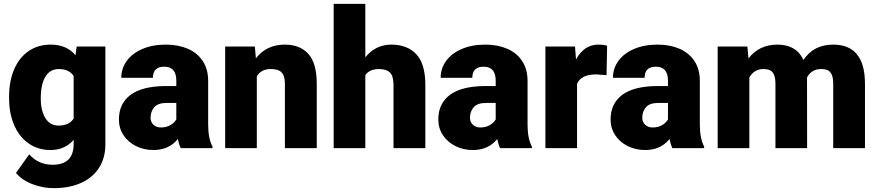

<svg xmlns="http://www.w3.org/2000/svg" viewBox="-20 -770 4564 998"><path d="M63 128.9 131.8 32.2Q179.7 86.4 253.4 86.4Q361.3 86.4 362.8 -18.6V-43Q316.9 9.8 242.7 9.8Q177.2 9.8 128.4 -24.7Q79.6 -59.1 53.5 -119.9Q27.3 -180.7 27.3 -257.8V-268.1Q27.3 -348.1 53.5 -409.4Q79.6 -470.7 128.7 -504.4Q177.7 -538.1 243.7 -538.1Q326.2 -538.1 372.6 -482.9L378.4 -528.3H527.8V-20.5Q527.8 51.3 494.4 102.8Q460.9 154.3 400.4 181.2Q339.8 208 259.3 208Q203.1 208 148.7 187.3Q94.2 166.5 63 128.9ZM284.7 -117.2Q338.4 -117.2 362.8 -153.3V-375Q339.4 -411.1 285.6 -411.1Q239.7 -411.1 215.8 -371.1Q191.9 -331.1 191.9 -257.8Q191.9 -195.3 215.8 -156.2Q239.7 -117.2 284.7 -117.2Z M919.4 0Q910.2 -18.6 904.3 -47.4Q858.9 9.8 777.3 9.8Q728.5 9.8 687.5 -10.5Q646.5 -30.8 622.3 -66.9Q598.1 -103 598.1 -148.9Q598.1 -231.4 658.2 -276.6Q718.3 -321.8 840.3 -322.8H896.5V-350.6Q896.5 -423.3 833.5 -423.3Q774.9 -423.3 774.9 -365.7H610.4Q610.4 -414.6 639.2 -453.9Q668 -493.2 720.5 -515.6Q772.9 -538.1 842.3 -538.1Q906.2 -538.1 955.8 -516.8Q1005.4 -495.6 1033.7 -453.1Q1062 -410.6 1062 -349.6V-119.6Q1062.5 -48.8 1084.5 -8.3V0ZM896.5 -149.4V-234.9H844.7Q801.8 -234.9 782.2 -212.9Q762.7 -190.9 762.7 -157.7Q762.7 -135.7 777.8 -121.6Q793 -107.4 816.4 -107.4Q844.7 -107.4 865.7 -119.6Q886.7 -131.8 896.5 -149.4Z M1314.9 -373.5V0H1150.4V-528.3H1304.7L1310.1 -466.8Q1365.2 -538.1 1460.4 -538.1Q1538.6 -538.1 1582.3 -490.5Q1626 -442.9 1626.5 -335V0H1460.9V-333Q1460.9 -364.3 1452.4 -381.1Q1443.8 -397.9 1427.7 -404.5Q1411.6 -411.1 1386.2 -411.1Q1337.9 -411.1 1314.9 -373.5Z M1878.9 -379.4V0H1714.4V-750H1878.9V-472.2Q1932.6 -538.1 2013.7 -538.1Q2096.7 -538.1 2143.6 -488.5Q2190.4 -439 2190.9 -330.6V0H2025.4V-329.1Q2025.4 -375 2006.8 -393.1Q1988.3 -411.1 1950.2 -411.1Q1900.4 -411.1 1878.9 -379.4Z M2579.6 0Q2570.3 -18.6 2564.5 -47.4Q2519 9.8 2437.5 9.8Q2388.7 9.8 2347.7 -10.5Q2306.6 -30.8 2282.5 -66.9Q2258.3 -103 2258.3 -148.9Q2258.3 -231.4 2318.4 -276.6Q2378.4 -321.8 2500.5 -322.8H2556.6V-350.6Q2556.6 -423.3 2493.7 -423.3Q2435.1 -423.3 2435.1 -365.7H2270.5Q2270.5 -414.6 2299.3 -453.9Q2328.1 -493.2 2380.6 -515.6Q2433.1 -538.1 2502.4 -538.1Q2566.4 -538.1 2616 -516.8Q2665.5 -495.6 2693.8 -453.1Q2722.2 -410.6 2722.2 -349.6V-119.6Q2722.7 -48.8 2744.6 -8.3V0ZM2556.6 -149.4V-234.9H2504.9Q2461.9 -234.9 2442.4 -212.9Q2422.9 -190.9 2422.9 -157.7Q2422.9 -135.7 2438 -121.6Q2453.1 -107.4 2476.6 -107.4Q2504.9 -107.4 2525.9 -119.6Q2546.9 -131.8 2556.6 -149.4Z M3078.6 -383.3Q3001.5 -383.3 2979.5 -335V0H2814.9V-528.3H2968.8L2974.1 -460.9Q3016.1 -538.1 3090.3 -538.1Q3117.2 -538.1 3135.7 -532.2L3132.8 -379.4Z M3475.1 0Q3465.8 -18.6 3460 -47.4Q3414.6 9.8 3333 9.8Q3284.2 9.8 3243.2 -10.5Q3202.1 -30.8 3178 -66.9Q3153.8 -103 3153.8 -148.9Q3153.8 -231.4 3213.9 -276.6Q3273.9 -321.8 3396 -322.8H3452.1V-350.6Q3452.1 -423.3 3389.2 -423.3Q3330.6 -423.3 3330.6 -365.7H3166Q3166 -414.6 3194.8 -453.9Q3223.6 -493.2 3276.1 -515.6Q3328.6 -538.1 3397.9 -538.1Q3461.9 -538.1 3511.5 -516.8Q3561 -495.6 3589.4 -453.1Q3617.7 -410.6 3617.7 -349.6V-119.6Q3618.2 -48.8 3640.1 -8.3V0ZM3452.1 -149.4V-234.9H3400.4Q3357.4 -234.9 3337.9 -212.9Q3318.4 -190.9 3318.4 -157.7Q3318.4 -135.7 3333.5 -121.6Q3348.6 -107.4 3372.1 -107.4Q3400.4 -107.4 3421.4 -119.6Q3442.4 -131.8 3452.1 -149.4Z M3875 -367.7V0H3710.4V-528.3H3864.7L3870.6 -466.3Q3925.8 -538.1 4021 -538.1Q4119.6 -538.1 4156.2 -458.5Q4209.5 -538.1 4311 -538.1Q4475.6 -538.1 4476.1 -335V0H4311V-332.5Q4311 -364.3 4303.7 -381.3Q4296.4 -398.4 4283 -404.8Q4269.5 -411.1 4248 -411.1Q4199.2 -411.1 4174.8 -367.7L4175.3 0H4010.7V-331.5Q4010.7 -363.8 4003.4 -381.1Q3996.1 -398.4 3982.4 -404.8Q3968.8 -411.1 3946.8 -411.1Q3900.9 -411.1 3875 -367.7Z"/></svg>

Font: Mardoto Black
Style: Regular
Weight: 900
Designer: Christian Robertson, Vahan Hovhannisyan
Foundry: Google
Version: Version 1.000